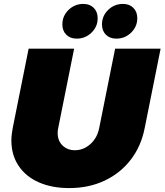

<svg xmlns="http://www.w3.org/2000/svg" viewBox="-20 -949 839 979"><path d="M478 -856Q478 -813 446.5 -782.5Q415 -752 371 -752Q338 -752 318 -772Q298 -792 298 -824Q298 -868 329.5 -898.5Q361 -929 405 -929Q438 -929 458 -909Q478 -889 478 -856ZM680 -856Q680 -813 648.5 -782.5Q617 -752 573 -752Q540 -752 520 -772Q500 -792 500 -824Q500 -868 531.5 -898.5Q563 -929 607 -929Q640 -929 660 -909Q680 -889 680 -856ZM718 -297Q700 -204 647 -135Q594 -66 513.5 -28Q433 10 333 10Q244 10 177.5 -19.5Q111 -49 74.5 -104Q38 -159 38 -233Q38 -259 45 -297L126 -701H358L277 -297Q274 -284 274 -271Q274 -231 299 -207Q324 -183 362 -183Q406 -183 441 -214.5Q476 -246 486 -297L567 -701H799Z"/></svg>

Font: TypoPRO Montserrat
Style: Italic
Weight: 900
Italic angle: -11.3°
Designer: Julieta Ulanovsky
Foundry: Julieta Ulanovsky
Version: Version 6.001